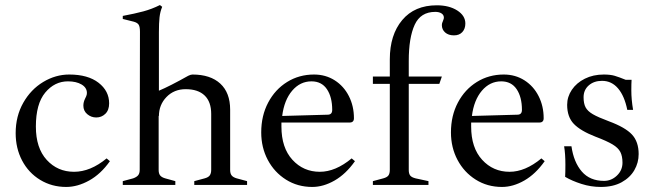

<svg xmlns="http://www.w3.org/2000/svg" viewBox="-20 -732 2584 760"><path d="M42 -205Q42 -272 72 -325Q102 -378 151 -407.5Q200 -437 254 -437Q328 -437 370 -404.5Q412 -372 412 -323Q412 -296 397 -281.5Q382 -267 361 -267Q341 -267 325.5 -280Q310 -293 310 -314Q310 -328 317 -342Q318 -344 321 -350.5Q324 -357 324 -364Q324 -385 303 -397.5Q282 -410 249 -410Q196 -410 159 -365.5Q122 -321 122 -231Q122 -146 165 -99Q208 -52 273 -52Q338 -52 402 -105L415 -94Q379 -43 333 -17.5Q287 8 242 8Q185 8 139 -20Q93 -48 67.5 -96.5Q42 -145 42 -205Z M958 -15V0H749V-15L790 -26Q805 -30 810.5 -38Q816 -46 816 -60V-281Q816 -329 790 -354Q764 -379 715 -379Q669 -379 639 -348Q609 -317 609 -272L608 -274V-59Q608 -45 614 -37.5Q620 -30 634 -26L674 -15V0H466V-15L507 -26Q521 -31 527 -38.5Q533 -46 533 -60L534 -606Q534 -626 529 -634Q524 -642 510 -646L466 -657V-669Q514 -678 547.5 -687Q581 -696 613 -712L622 -705Q614 -686 611.5 -663.5Q609 -641 609 -605V-373Q652 -391 725 -432Q735 -437 742 -437Q813 -437 852 -401Q891 -365 891 -298V-59Q891 -45 897 -37.5Q903 -30 917 -26Z M1385 -94Q1349 -43 1304.5 -17.5Q1260 8 1216 8Q1158 8 1112 -21Q1066 -50 1040 -99Q1014 -148 1014 -208Q1014 -274 1041.5 -326Q1069 -378 1116.5 -407.5Q1164 -437 1223 -437Q1269 -437 1305 -414Q1341 -391 1361 -351.5Q1381 -312 1381 -264Q1381 -247 1364 -247H1094V-231Q1094 -147 1137.5 -99.5Q1181 -52 1246 -52Q1308 -52 1372 -105ZM1097 -273 1277 -278Q1295 -278 1295 -297Q1295 -348 1274 -379Q1253 -410 1213 -410Q1168 -410 1136.5 -373Q1105 -336 1097 -273Z M1456 -15 1497 -26Q1512 -30 1517.5 -37.5Q1523 -45 1523 -60V-400H1456V-429H1523V-497Q1523 -594 1572 -652.5Q1621 -711 1709 -711Q1758 -711 1790 -690.5Q1822 -670 1822 -639Q1822 -618 1810 -605Q1798 -592 1777 -592Q1755 -592 1742 -603.5Q1729 -615 1729 -633Q1729 -640 1733 -648Q1734 -651 1735.5 -655Q1737 -659 1737 -662Q1737 -673 1727.5 -679Q1718 -685 1703 -685Q1645 -685 1621.5 -634Q1598 -583 1598 -491V-429H1729L1719 -400H1598V-59Q1598 -45 1603.5 -37.5Q1609 -30 1625 -26L1676 -15V0H1456Z M2136 -94Q2100 -43 2055.5 -17.5Q2011 8 1967 8Q1909 8 1863 -21Q1817 -50 1791 -99Q1765 -148 1765 -208Q1765 -274 1792.5 -326Q1820 -378 1867.5 -407.5Q1915 -437 1974 -437Q2020 -437 2056 -414Q2092 -391 2112 -351.5Q2132 -312 2132 -264Q2132 -247 2115 -247H1845V-231Q1845 -147 1888.5 -99.5Q1932 -52 1997 -52Q2059 -52 2123 -105ZM1848 -273 2028 -278Q2046 -278 2046 -297Q2046 -348 2025 -379Q2004 -410 1964 -410Q1919 -410 1887.5 -373Q1856 -336 1848 -273Z M2217 -32Q2218 -48 2218 -80Q2218 -123 2213 -153H2242Q2251 -90 2283 -53Q2315 -16 2371 -16Q2400 -16 2422 -37Q2444 -58 2444 -88Q2444 -114 2435.5 -130.5Q2427 -147 2404.5 -160.5Q2382 -174 2337 -191Q2278 -214 2251.5 -241.5Q2225 -269 2225 -317Q2225 -349 2243.5 -376.5Q2262 -404 2295 -420.5Q2328 -437 2370 -437Q2396 -437 2413 -432Q2430 -427 2457 -416H2480Q2479 -401 2479 -374Q2479 -338 2486 -297H2463Q2452 -352 2426.5 -382Q2401 -412 2363 -412Q2331 -412 2310.5 -394Q2290 -376 2290 -347Q2290 -322 2298 -307Q2306 -292 2326.5 -280Q2347 -268 2390 -252Q2455 -228 2481.5 -199.5Q2508 -171 2508 -122Q2508 -88 2491 -58.5Q2474 -29 2440.5 -10.5Q2407 8 2358 8Q2319 8 2281.5 -4Q2244 -16 2217 -32Z"/></svg>

Font: Ibarra Real Nova
Style: Regular
Weight: 400
Designer: Jose Maria Ribagorda & Octavio Pardo
Foundry: Jose Maria Ribagorda
Version: Version 1.014